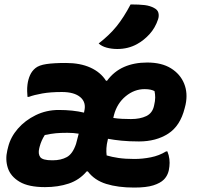

<svg xmlns="http://www.w3.org/2000/svg" viewBox="-20 -834 890 866"><path d="M277 -550Q342 -550 388 -529Q434 -508 458 -470H463Q494 -512 539.5 -532Q585 -552 644 -552Q709 -552 751 -526Q793 -500 810.5 -457Q828 -414 817 -362Q816 -358 815 -354Q814 -350 813 -346Q793 -266 738.5 -231Q684 -196 607 -196Q563 -196 528 -199.5Q493 -203 467 -208L466 -203Q461 -183 460 -165.5Q459 -148 461 -133Q484 -126 514.5 -121.5Q545 -117 586 -117Q623 -117 660.5 -124.5Q698 -132 729 -151H735Q742 -134 744 -116.5Q746 -99 744 -83Q741 -46 719 -24Q703 -8 671.5 2Q640 12 585 12Q512 12 459 -4.5Q406 -21 376 -61H371Q338 -22 290 -6Q242 10 183 10Q109 10 68.5 -14Q28 -38 15.5 -76Q3 -114 13 -156L17 -172Q28 -216 60.5 -253.5Q93 -291 141 -314.5Q189 -338 245 -338Q277 -338 305.5 -335Q334 -332 359 -326L360 -332Q370 -372 342.5 -395.5Q315 -419 259 -419Q208 -419 171 -412.5Q134 -406 110 -397H104Q103 -408 102.5 -422.5Q102 -437 104 -453Q107 -476 115.5 -495Q124 -514 140 -527Q156 -540 189 -545Q222 -550 277 -550ZM494 -315 491 -302Q511 -299 531 -298Q551 -297 571 -297Q612 -297 640 -310.5Q668 -324 675 -358Q680 -379 680 -394Q680 -409 677 -423Q670 -427 659 -429.5Q648 -432 632 -432Q586 -432 547 -400Q508 -368 494 -315ZM215 -111H218Q255 -111 281.5 -125.5Q308 -140 323 -185L335 -231Q311 -235 284 -235Q253 -235 232 -233Q211 -231 182 -225Q166 -200 159 -173L157 -165Q151 -140 161.5 -125.5Q172 -111 215 -111ZM569 -814Q609 -814 633 -811Q657 -808 675 -798Q691 -790 694.5 -776Q698 -762 693 -747Q680 -708 654.5 -680Q629 -652 598 -635Q558 -613 509 -613Q484 -613 461.5 -619Q439 -625 425 -638Q473 -675 505.5 -715Q538 -755 569 -814Z"/></svg>

Font: Recursive Sn Csl St XBd
Style: Italic
Weight: 800
Italic angle: -15°
Version: Version 1.079;hotconv 1.0.112;makeotfexe 2.5.65598; ttfautoh